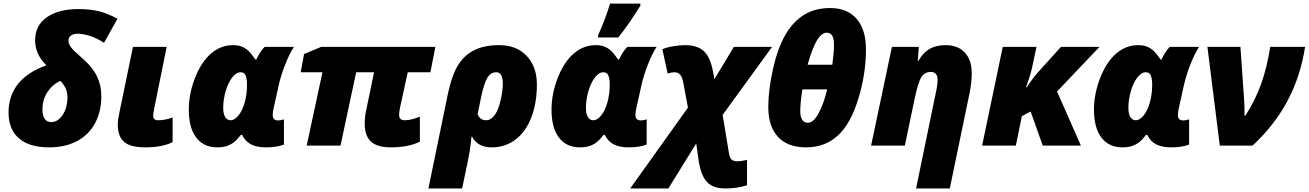

<svg xmlns="http://www.w3.org/2000/svg" viewBox="-20 -816 7334 1076"><path d="M240.2 -450.2Q176.8 -511.2 176.8 -590.8Q176.8 -672.4 241.7 -718.8Q306.6 -765.1 418.9 -765.1Q485.8 -765.1 535.6 -752.7Q585.4 -740.2 638.2 -710.9L563 -576.2Q521.5 -603 482.9 -615Q444.3 -627 417 -627Q392.1 -627 377.9 -616.9Q363.8 -606.9 363.8 -587.9Q363.8 -568.8 379.2 -549.3Q394.5 -529.8 441.9 -488.8Q497.6 -440.9 522.7 -389.6Q547.9 -338.4 547.9 -277.8Q547.9 -190.9 512.7 -125.5Q477.5 -60.1 411.4 -25.1Q345.2 9.8 254.9 9.8Q144 9.8 85.9 -41Q27.8 -91.8 27.8 -186Q27.8 -279.3 81.5 -346.2Q135.3 -413.1 240.2 -450.2ZM267.1 -131.8Q304.2 -131.8 331.1 -172.1Q357.9 -212.4 357.9 -270Q357.9 -302.2 345.2 -326.2Q332.5 -350.1 316.9 -362.8Q272 -340.8 244.9 -298.6Q217.8 -256.3 217.8 -202.1Q217.8 -168.9 230.2 -150.4Q242.7 -131.8 267.1 -131.8Z M947.3 -19Q886.7 9.8 794.9 9.8Q710.9 9.8 675.5 -20.8Q640.1 -51.3 640.1 -118.2Q640.1 -145 649.9 -189L725.1 -553.2H914.1L844.2 -208Q838.4 -179.7 838.4 -167Q838.4 -155.8 845.2 -148.9Q852.1 -142.1 864.3 -142.1Q907.2 -142.1 947.3 -158.2Z M1286.1 -563Q1313.5 -563 1333.7 -555.2Q1354 -547.4 1370.6 -532.5Q1387.2 -517.6 1412.1 -481.9H1416Q1437.5 -527.8 1462.9 -553.2H1627Q1601.6 -513.7 1577.9 -453.6Q1554.2 -393.6 1541 -334L1515.1 -217.8Q1508.3 -190.4 1508.3 -170.9Q1508.3 -141.1 1539.1 -141.1Q1551.8 -141.1 1571.3 -147V-5.9Q1531.7 9.8 1470.2 9.8Q1418.5 9.8 1386 -7.3Q1353.5 -24.4 1336.9 -60.1H1330.1Q1307.1 -30.8 1289.3 -17.6Q1271.5 -4.4 1249.8 2.7Q1228 9.8 1197.3 9.8Q1121.6 9.8 1079.8 -44.9Q1038.1 -99.6 1038.1 -201.2Q1038.1 -291 1073.2 -380.4Q1108.4 -469.7 1163.1 -516.4Q1217.8 -563 1286.1 -563ZM1272 -142.1Q1294.9 -142.1 1316.7 -169.2Q1338.4 -196.3 1351.3 -242.2Q1364.3 -288.1 1364.3 -340.8Q1364.3 -373.5 1356.9 -392.3Q1349.6 -411.1 1328.1 -411.1Q1304.2 -411.1 1281.5 -382.1Q1258.8 -353 1244.9 -305.7Q1231 -258.3 1231 -211.9Q1231 -177.2 1242.2 -159.7Q1253.4 -142.1 1272 -142.1Z M2333 -22Q2268.6 9.8 2170.9 9.8Q2093.8 9.8 2058.8 -22.7Q2023.9 -55.2 2023.9 -123Q2023.9 -165 2034.2 -208L2076.2 -411.1H1976.1L1888.2 0H1698.7L1787.1 -411.1H1665L1684.1 -513.2L1779.8 -553.2H2419.9L2392.1 -411.1H2265.1L2223.1 -219.2Q2216.8 -189.9 2216.8 -171.9Q2216.8 -142.1 2248 -142.1Q2284.2 -142.1 2333 -162.1Z M2988.8 -342.8Q2988.8 -239.3 2957.8 -158.4Q2926.8 -77.6 2869.1 -33.9Q2811.5 9.8 2735.8 9.8Q2693.8 9.8 2666 -6.8Q2638.2 -23.4 2626 -49.8H2622.1Q2619.1 -10.7 2612.1 32.7Q2605 76.2 2569.8 240.2H2380.9L2489.7 -288.1Q2511.7 -393.6 2546.6 -450.2Q2581.5 -506.8 2637.9 -534.9Q2694.3 -563 2777.8 -563Q2875 -563 2931.9 -502.4Q2988.8 -441.9 2988.8 -342.8ZM2760.7 -411.1Q2729.5 -411.1 2711.2 -380.1Q2692.9 -349.1 2677.7 -278.8L2656.7 -176.8Q2669.4 -142.1 2704.1 -142.1Q2730.5 -142.1 2751.5 -169.9Q2772.5 -197.8 2785.2 -252.7Q2797.9 -307.6 2797.9 -345.2Q2797.9 -411.1 2760.7 -411.1Z M3318.8 -563Q3346.2 -563 3366.5 -555.2Q3386.7 -547.4 3403.3 -532.5Q3419.9 -517.6 3444.8 -481.9H3448.7Q3470.2 -527.8 3495.6 -553.2H3659.7Q3634.3 -513.7 3610.6 -453.6Q3586.9 -393.6 3573.7 -334L3547.9 -217.8Q3541 -190.4 3541 -170.9Q3541 -141.1 3571.8 -141.1Q3584.5 -141.1 3604 -147V-5.9Q3564.5 9.8 3502.9 9.8Q3451.2 9.8 3418.7 -7.3Q3386.2 -24.4 3369.6 -60.1H3362.8Q3339.8 -30.8 3322 -17.6Q3304.2 -4.4 3282.5 2.7Q3260.7 9.8 3230 9.8Q3154.3 9.8 3112.5 -44.9Q3070.8 -99.6 3070.8 -201.2Q3070.8 -291 3106 -380.4Q3141.1 -469.7 3195.8 -516.4Q3250.5 -563 3318.8 -563ZM3304.7 -142.1Q3327.6 -142.1 3349.4 -169.2Q3371.1 -196.3 3384 -242.2Q3397 -288.1 3397 -340.8Q3397 -373.5 3389.6 -392.3Q3382.3 -411.1 3360.8 -411.1Q3336.9 -411.1 3314.2 -382.1Q3291.5 -353 3277.6 -305.7Q3263.7 -258.3 3263.7 -211.9Q3263.7 -177.2 3274.9 -159.7Q3286.1 -142.1 3304.7 -142.1ZM3331.5 -618.2Q3344.2 -644 3364.7 -697Q3385.3 -750 3398.9 -795.9H3568.8V-784.2Q3554.7 -762.2 3541 -740.7Q3527.3 -719.2 3512.7 -697.5Q3498 -675.8 3481.2 -653.3Q3464.4 -630.9 3444.8 -606H3331.5Z M3818.8 -563Q3888.7 -563 3924.8 -529.1Q3960.9 -495.1 3975.6 -416L3983.9 -373L4092.8 -553.2H4306.6L4029.8 -171.9L4065.4 43.9Q4069.3 67.9 4079.8 77.9Q4090.3 87.9 4109.9 87.9Q4133.8 87.9 4166.5 80.1V222.2Q4108.9 240.2 4045.9 240.2Q3976.6 240.2 3942.6 204.6Q3908.7 168.9 3895.5 85L3881.8 -12.2L3725.6 240.2H3511.7L3835.4 -212.9L3809.6 -351.1Q3803.7 -382.8 3792.2 -397Q3780.8 -411.1 3758.8 -411.1Q3744.6 -411.1 3721.7 -403.8L3691.9 -540Q3714.4 -550.3 3751.7 -556.6Q3789.1 -563 3818.8 -563Z M4833 -539.1Q4833 -402.3 4790 -262Q4747.1 -121.6 4674.8 -55.9Q4602.5 9.8 4497.6 9.8Q4393.6 9.8 4339.6 -49.1Q4285.6 -107.9 4285.6 -216.8Q4285.6 -312.5 4312.5 -431.4Q4339.4 -550.3 4383.1 -623.8Q4426.8 -697.3 4488 -734.1Q4549.3 -771 4632.8 -771Q4728 -771 4780.5 -710.7Q4833 -650.4 4833 -539.1ZM4476.6 -314.9Q4464.8 -238.8 4464.8 -191.9Q4464.8 -162.6 4475.3 -145.3Q4485.8 -127.9 4507.8 -127.9Q4537.6 -127.9 4566.4 -179.2Q4595.2 -230.5 4615.7 -314.9ZM4612.8 -632.8Q4585 -632.8 4559.1 -591.1Q4533.2 -549.3 4505.9 -453.1H4644.5Q4653.8 -522.9 4653.8 -566.9Q4653.8 -632.8 4612.8 -632.8Z M5234.4 -371.1Q5234.4 -392.1 5223.6 -402.6Q5212.9 -413.1 5197.8 -413.1Q5163.1 -413.1 5144.5 -385.3Q5126 -357.4 5107.4 -270L5050.8 0H4861.8L4978.5 -553.2H5129.4L5123.5 -476.1H5127.4Q5154.3 -522.5 5190.7 -542.7Q5227.1 -563 5279.8 -563Q5348.6 -563 5387.2 -521.2Q5425.8 -479.5 5425.8 -405.8Q5425.8 -354 5413.6 -293.9L5302.7 240.2H5113.8L5225.6 -301.8Q5234.4 -339.8 5234.4 -371.1Z M5599.6 -553.2H5788.6L5763.7 -436Q5758.3 -411.6 5747.3 -377.2Q5736.3 -342.8 5729.5 -327.1H5733.9Q5772.5 -385.3 5809.6 -424.8L5925.8 -553.2H6141.6L5903.8 -303.2L6037.6 0H5823.7L5755.9 -190.9L5706.5 -165L5672.9 0H5483.9Z M6358.9 -563Q6386.2 -563 6406.5 -555.2Q6426.8 -547.4 6443.4 -532.5Q6460 -517.6 6484.9 -481.9H6488.8Q6510.3 -527.8 6535.6 -553.2H6699.7Q6674.3 -513.7 6650.6 -453.6Q6627 -393.6 6613.8 -334L6587.9 -217.8Q6581.1 -190.4 6581.1 -170.9Q6581.1 -141.1 6611.8 -141.1Q6624.5 -141.1 6644 -147V-5.9Q6604.5 9.8 6543 9.8Q6491.2 9.8 6458.7 -7.3Q6426.3 -24.4 6409.7 -60.1H6402.8Q6379.9 -30.8 6362.1 -17.6Q6344.2 -4.4 6322.5 2.7Q6300.8 9.8 6270 9.8Q6194.3 9.8 6152.6 -44.9Q6110.8 -99.6 6110.8 -201.2Q6110.8 -291 6146 -380.4Q6181.2 -469.7 6235.8 -516.4Q6290.5 -563 6358.9 -563ZM6344.7 -142.1Q6367.7 -142.1 6389.4 -169.2Q6411.1 -196.3 6424.1 -242.2Q6437 -288.1 6437 -340.8Q6437 -373.5 6429.7 -392.3Q6422.4 -411.1 6400.9 -411.1Q6377 -411.1 6354.2 -382.1Q6331.5 -353 6317.6 -305.7Q6303.7 -258.3 6303.7 -211.9Q6303.7 -177.2 6314.9 -159.7Q6326.2 -142.1 6344.7 -142.1Z M6746.6 -553.2H6931.6L6952.6 -251Q6954.6 -231.4 6954.6 -168H6959.5Q7016.6 -257.3 7048.6 -348.1Q7080.6 -439 7098.6 -553.2H7293.9Q7267.6 -385.3 7194.1 -248.5Q7120.6 -111.8 6999.5 0H6815.9Z"/></svg>

Font: Open Sans Extrabold
Style: Italic
Weight: 800
Italic angle: -12°
Foundry: Ascender Corporation
Version: Version 1.10